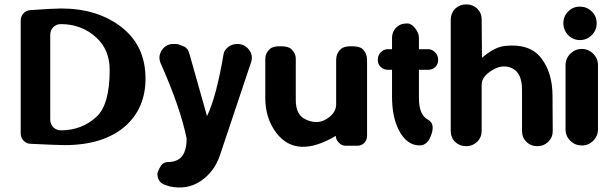

<svg xmlns="http://www.w3.org/2000/svg" viewBox="-20 -651 2711 864"><path d="M253.4 -64.5Q253.4 -64.5 253.9 -64.5Q347.7 -64.5 413.6 -125Q473.6 -179.7 473.6 -335.9Q473.6 -426.8 413.6 -481.9Q347.7 -542.5 253.9 -542.5Q253.9 -542.5 253.4 -542.5Q233.9 -542.5 219.7 -528.8Q206.1 -515.1 206.1 -494.1Q206.1 -494.1 206.1 -112.8Q206.1 -92.8 219.7 -78.6Q233.9 -64.5 253.4 -64.5ZM116.7 -605.5Q221.7 -612.8 254.9 -612.8Q418.9 -612.8 526.9 -528.8Q634.8 -444.8 634.8 -297.4Q634.8 -164.6 543.9 -83.5Q445.8 2 271 2Q238.8 2 117.7 -3.9Q98.1 -4.9 85.7 -18.3Q73.2 -31.7 73.2 -51.3Q73.2 -51.3 73.2 -559.1Q73.2 -577.6 85.9 -591.3Q98.1 -603.5 116.7 -605.5Z M1047.9 -453.1Q1047.9 -453.1 1048.8 -453.1Q1080.1 -453.1 1100.6 -427.2Q1120.6 -400.9 1109.4 -369.6Q1104 -355 970.2 46.4Q945.3 121.1 884.8 162.6Q824.2 204.6 744.1 188Q734.9 185.5 720.7 180.2Q688.5 168 688.5 131.8Q688.5 131.8 688.5 130.9Q688.5 121.1 704.6 94.2Q715.3 78.1 737.3 78.1Q759.8 78.1 777.8 69.3Q819.8 48.8 819.8 -26.9Q819.8 -26.9 819.8 -28.3Q791.5 -167 703.6 -364.7Q689.5 -396 708 -424.8Q726.6 -453.1 760.7 -453.1Q760.7 -453.1 772.5 -453.1Q782.2 -453.1 809.1 -441.4Q826.2 -432.6 832 -410.2Q832 -410.2 911.6 -128.4Q953.6 -215.3 986.3 -408.7Q989.3 -425.3 1006.8 -439.5Q1024.4 -453.1 1047.9 -453.1Z M1173.8 -210.4Q1173.8 -210.4 1173.8 -387.7Q1173.8 -410.2 1193.4 -429.7Q1207 -443.4 1241.7 -442.9Q1241.7 -442.9 1243.2 -442.9Q1277.8 -442.9 1291.5 -429.7Q1311 -410.2 1311 -387.7Q1311 -387.7 1311 -200.7Q1311 -134.8 1354 -114.3Q1405.8 -88.9 1448.2 -114.7Q1490.7 -140.1 1492.7 -178.7Q1492.7 -178.7 1492.7 -179.2V-381.3Q1492.7 -410.2 1513.2 -429.7Q1527.3 -443.4 1562.5 -442.9Q1562.5 -442.9 1564 -442.9Q1598.6 -442.9 1612.3 -429.7Q1631.8 -410.2 1631.8 -381.3Q1631.8 -381.3 1631.8 -39.6Q1631.8 -21.5 1619.4 -8.3Q1606.9 4.9 1587.4 4.9Q1587.4 4.9 1535.6 4.9Q1518.1 4.9 1504.4 -9.3Q1490.7 -23.9 1491.2 -39.6Q1315.9 64 1225.6 -50.3Q1173.8 -116.2 1173.8 -210.4Z M1865.2 -208.5Q1865.2 -133.8 1906.2 -112.3Q1938 -94.7 1921.4 -46.4Q1904.8 3.4 1868.7 3.4Q1810.1 3.4 1774.4 -65.9Q1744.1 -125.5 1744.1 -217.3Q1744.1 -217.3 1744.1 -336.9H1726.6Q1706.5 -336.9 1693.4 -349.6Q1679.7 -361.8 1680.2 -382.3Q1680.2 -382.3 1680.2 -383.3Q1680.2 -402.3 1693.4 -416Q1706.5 -429.7 1726.6 -429.7Q1726.6 -429.7 1744.1 -429.7V-479.5Q1744.1 -513.7 1771 -533.7Q1785.6 -545.4 1812.5 -545.4Q1812.5 -545.4 1814.5 -545.4Q1831.1 -545.4 1848.1 -523.9Q1865.2 -502.4 1865.2 -479.5Q1865.2 -479.5 1865.2 -429.7H1906.2Q1924.3 -429.7 1938 -415.5Q1951.7 -401.4 1951.7 -383.3Q1951.7 -383.3 1951.7 -382.3Q1951.7 -361.3 1938.5 -349.1Q1925.3 -336.9 1906.2 -336.9Q1906.2 -336.9 1865.2 -336.9Z M2466.3 -219.7Q2466.3 -219.7 2467.3 -61Q2467.3 -32.7 2446.8 -12.7Q2427.2 6.8 2398.4 6.8Q2398.4 6.8 2397 6.8Q2368.7 6.8 2348.6 -12.7Q2329.1 -32.2 2329.1 -61Q2329.1 -61 2329.1 -247.1Q2329.1 -321.8 2285.6 -343.3Q2242.2 -364.3 2194.8 -335Q2147 -306.2 2147.5 -269.5Q2147.5 -269.5 2147.5 -62Q2147.5 -32.7 2127 -12.7Q2106.4 6.8 2077.6 6.8Q2077.6 6.8 2077.1 6.8Q2047.9 6.8 2027.8 -12.7Q2008.3 -32.2 2008.3 -62Q2008.3 -62 2008.3 -562.5Q2008.3 -590.8 2027.8 -611.8Q2049.3 -631.3 2077.6 -631.3Q2077.6 -631.3 2078.6 -631.3Q2106.9 -631.3 2127.9 -611.8Q2147.5 -592.3 2147.5 -563.5Q2147.5 -563.5 2148.9 -390.6Q2203.6 -439 2252.4 -444.3Q2363.3 -456.1 2415 -390.1Q2466.3 -324.2 2466.3 -219.7Z M2597.7 3.4Q2567.4 3.4 2546.1 -17.8Q2524.9 -39.1 2524.9 -69.3V-357.4Q2524.9 -387.7 2546.4 -409.2Q2568.4 -430.7 2597.7 -430.7H2598.6Q2627.9 -430.7 2649.4 -409.2Q2670.9 -387.7 2670.9 -357.4V-69.3Q2670.9 -39.1 2649.4 -17.6Q2627.9 3.9 2598.6 3.4ZM2665 -546.4Q2665 -514.6 2642.6 -492.7Q2620.6 -470.7 2589.8 -470.7Q2558.6 -470.7 2537.1 -492.7Q2515.6 -514.6 2515.1 -546.4Q2515.1 -578.1 2537.1 -599.6Q2558.6 -621.6 2589.8 -621.1Q2620.1 -621.1 2642.6 -600.1Q2665 -578.6 2665 -546.4Z"/></svg>

Font: Dyuthi
Style: Regular
Weight: 400
Designer: Hiran Venugopalan, Hussain K H and Suresh P for Sawthanthra Malayalam Computing (SMC)
Version: Version 3.0.0+20221109